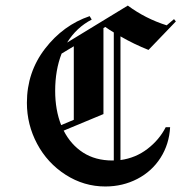

<svg xmlns="http://www.w3.org/2000/svg" viewBox="-20 -661 663 696"><path d="M443.3 -640.8Q507.5 -593.3 584.2 -569.2L610.8 -591.7L617.5 -583.3L518.3 -480Q465.8 -500.8 416.7 -529.2Q416.7 -454.2 416.7 -305Q416.7 -155.8 416.7 -80.8Q471.7 -88.3 514.6 -121.3Q557.5 -154.2 580.8 -200H596.7Q593.3 -138.3 562.1 -89.2Q530.8 -40 477.9 -12.5Q425 15 361.7 15Q284.2 15 217.9 -27.5Q151.7 -70 114.6 -139.6Q77.5 -209.2 77.5 -288.3Q77.5 -399.2 143.3 -484.6Q209.2 -570 305 -602.5L312.5 -590Q257.5 -561.7 223.3 -506.7L443.3 -640.8ZM201.7 -207.5 247.5 -226.7Q247.5 -271.7 247.5 -360.4Q247.5 -449.2 247.5 -493.3L203.3 -466.7Q180 -406.7 180 -331.7Q180 -262.5 201.7 -207.5ZM210.8 -187.5Q236.7 -136.7 281.2 -107.9Q325.8 -79.2 387.5 -79.2Q390 -79.2 392.5 -79.2Q392.5 -156.7 392.5 -311.2Q392.5 -465.8 392.5 -543.3Q376.7 -552.5 361.7 -563.3L355 -559.2V-247.5Z"/></svg>

Font: Chomsky
Style: Regular
Weight: 400
Version: Version 2.3